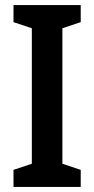

<svg xmlns="http://www.w3.org/2000/svg" viewBox="-20 -734 370 754"><path d="M297 0H33V-67L105 -91V-623L33 -647V-714H297V-647L225 -623V-91L297 -67Z"/></svg>

Font: Noto Sans Georgian Condensed SemiBold
Style: Regular
Weight: 600
Width: 3
Designer: Monotype Design Team, Akaki Razmadze
Foundry: Google LLC
Version: Version 2.005; ttfautohint (v1.8.4.7-5d5b)